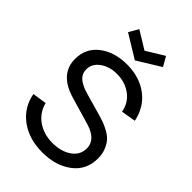

<svg xmlns="http://www.w3.org/2000/svg" viewBox="-274 -1052 1178 1178"><g transform="rotate(45 315.0 -463.0)"><path d="M329 -786 177 -879 213 -941 329 -870 445 -941 480 -879ZM326 15Q211 15 132 -43Q53 -101 35 -200L127 -214Q144 -147 199 -108.5Q254 -70 330 -70Q405 -70 454 -104.5Q503 -139 503 -196Q503 -271 403 -302L219 -356Q63 -403 63 -533Q63 -626 134 -680.5Q205 -735 315 -735Q424 -734 497.5 -678Q571 -622 591 -524L496 -508Q485 -572 434.5 -610.5Q384 -649 314 -650Q248 -651 202.5 -618.5Q157 -586 157 -537Q157 -513 167.5 -495Q178 -477 198 -464.5Q218 -452 235 -445.5Q252 -439 277 -432L414 -393Q441 -385 458 -379Q475 -373 504 -357.5Q533 -342 550.5 -323.5Q568 -305 581.5 -273Q595 -241 595 -201Q595 -100 518.5 -42.5Q442 15 326 15Z"/></g></svg>

Font: Manrope Medium
Style: Medium
Weight: 500
Designer: Mikhail Sharanda
Foundry: Mikhail Sharanda
Version: Version 4.000;hotconv 1.0.109;makeotfexe 2.5.65596